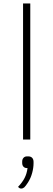

<svg xmlns="http://www.w3.org/2000/svg" viewBox="-20 -811 310 1116"><path d="M114 -791H156V0H114ZM175 130V138Q175 164 167 194Q159 224 143 249Q129 271 121 278Q113 285 103 285Q93 285 85 275Q110 249 123 223.5Q136 198 140 166H137Q124 166 116.5 158Q109 150 109 136V128Q109 115 116.5 106.5Q124 98 137 98H145Q159 98 167 106.5Q175 115 175 130Z"/></svg>

Font: Krub ExtraLight
Style: Regular
Weight: 275
Designer: Ekaluck Peanpanawate
Foundry: Cadson Demak Co.,Ltd.
Version: Version 1.000; ttfautohint (v1.6)